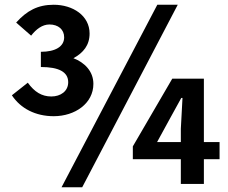

<svg xmlns="http://www.w3.org/2000/svg" viewBox="-20 -774 961 808"><path d="M206 -285C296 -285 373 -339 373 -421C373 -474 336 -511 289 -529C331 -552 357 -584 357 -633C357 -708 287 -754 206 -754C139 -754 93 -729 48 -679L111 -624C132 -651 158 -671 188 -671C225 -671 250 -650 250 -617C250 -578 213 -556 152 -556V-492C228 -492 267 -471 267 -428C267 -390 235 -368 196 -368C156 -368 125 -387 97 -426L30 -373C67 -317 130 -285 206 -285ZM239 14H326L728 -754H642ZM641 -176 694 -273 743 -362H748L741 -232V-176ZM741 0H838V-104H904V-176H838V-443H705L539 -158V-104H741Z"/></svg>

Font: Source Han Sans JP
Style: Bold
Weight: 700
Designer: Ryoko NISHIZUKA 西塚涼子 (kana, bopomofo & ideographs); Paul D. Hunt (Latin, Greek & Cyrillic); Sandoll Communications 산돌커뮤니
Foundry: Adobe
Version: Version 2.002;hotconv 1.0.116;makeotfexe 2.5.65601